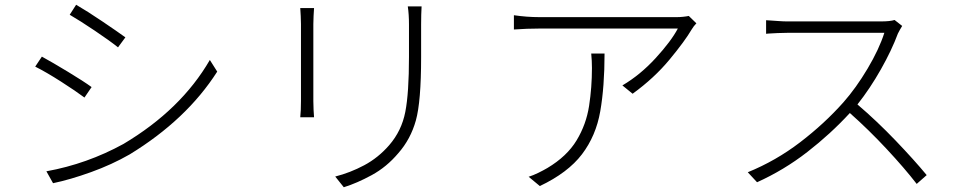

<svg xmlns="http://www.w3.org/2000/svg" viewBox="-20 -765 4040 807"><path d="M300 -745Q345 -719 409.5 -675.5Q474 -632 507 -608L476 -566Q441 -594 378.5 -636Q316 -678 273 -703ZM175 -45Q346 -76 499 -160Q741 -304 862 -513L893 -464Q764 -262 525 -116Q450 -73 362.5 -41.5Q275 -10 203 5ZM156 -527Q200 -503 266 -463Q332 -423 365 -399L335 -355Q299 -382 236.5 -422Q174 -462 128 -485Z M1242 -731H1300Q1299 -718 1298 -698Q1297 -678 1297 -664V-340Q1297 -322 1298 -303Q1299 -284 1300 -272H1242Q1245 -300 1245 -341V-664Q1245 -677 1244 -697.5Q1243 -718 1242 -731ZM1694 -738H1752Q1750 -705 1750 -662V-525Q1750 -338 1728 -259Q1706 -180 1654 -121Q1605 -63 1542.5 -29Q1480 5 1425 22L1389 -23Q1452 -39 1511 -70.5Q1570 -102 1616 -155Q1668 -215 1683.5 -294.5Q1699 -374 1699 -526V-662Q1699 -705 1694 -738Z M2465 -540H2521Q2521 -401 2503 -297.5Q2485 -194 2426 -116.5Q2367 -39 2249 17L2202 -22Q2221 -28 2242.5 -38.5Q2264 -49 2281 -59Q2363 -108 2403.5 -175Q2444 -242 2456 -320Q2468 -398 2468 -479Q2468 -509 2465 -540ZM2875 -698 2907 -667Q2896 -656 2887 -641Q2859 -593 2794.5 -515Q2730 -437 2639 -371L2596 -406Q2671 -450 2736 -521Q2801 -592 2829 -645H2246Q2195 -645 2140 -641V-701Q2195 -693 2246 -693H2826Q2837 -693 2851.5 -694.5Q2866 -696 2875 -698Z M3740 -681 3772 -656Q3768 -650 3762.5 -640Q3757 -630 3754 -624Q3728 -554 3682.5 -473.5Q3637 -393 3584 -326Q3666 -256 3744.5 -174Q3823 -92 3875 -29L3833 8Q3782 -58 3706.5 -139Q3631 -220 3552 -290Q3471 -202 3373 -126Q3275 -50 3162 1L3123 -41Q3241 -89 3343 -167Q3445 -245 3525 -335Q3578 -395 3626.5 -476.5Q3675 -558 3697 -627H3288Q3271 -627 3248.5 -626Q3226 -625 3211 -624Q3202 -623 3200 -623V-680Q3203 -680 3216 -679Q3232 -678 3252.5 -676.5Q3273 -675 3288 -675H3683Q3721 -675 3740 -681Z"/></svg>

Font: LXGW 975 Gothic SC 200W
Style: Regular
Weight: 200
Version: Version 2.01;February 25, 2021